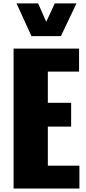

<svg xmlns="http://www.w3.org/2000/svg" viewBox="-20 -1091 499 1111"><path d="M162.1 -881.8 75.7 -1071.3H200.7L247.6 -964.8L296.9 -1071.3H422.4L332.5 -881.8ZM58.6 0V-809.6H437.5V-676.8H256.8V-496.1H391.6V-358.4H256.8V-132.3H439.5V0Z"/></svg>

Font: Oswald
Style: Heavy
Weight: 800
Designer: Vernon Adams
Foundry: Vernon Adams
Version: 3.0; ttfautohint (v0.95) -l 8 -r 50 -G 200 -x 0 -w "G" -W -c